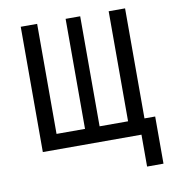

<svg xmlns="http://www.w3.org/2000/svg" viewBox="-79 -620 757 830"><g transform="rotate(-10 300.0 -205.0)"><path d="M572 140H500V0H67V-550H139V-67H264V-550H328V-67H453V-550H525V-67H572Z"/></g></svg>

Font: JetBrains Mono Semi Light
Style: Regular
Weight: 350
Monospace: yes
Designer: Philipp Nurullin, Konstantin Bulenkov
Foundry: JetBrains
Version: 2.002